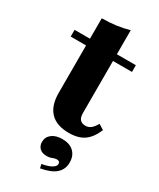

<svg xmlns="http://www.w3.org/2000/svg" viewBox="-201 -612 743 897"><g transform="rotate(30 171.0 -163.5)"><path d="M212.9 11.3Q146.8 11.3 112.9 -23.8Q79 -58.9 79 -127.4V-209.7H224.2V-101.6Q224.2 -78.2 234.3 -67.3Q244.4 -56.5 262.9 -56.5Q279.8 -56.5 292.3 -66.5Q304.8 -76.6 316.9 -97.6L345.2 -79.8Q325 -31.5 294 -10.1Q262.9 11.3 212.9 11.3ZM79 -209.7V-529.8Q120.2 -529.8 155.6 -534.7Q191.1 -539.5 224.2 -549.2V-209.7ZM-4 -383.1V-419.4H326.6V-383.1ZM179.8 221.8 175 200.8Q208.1 195.2 226.2 184.7Q244.4 174.2 244.4 161.3Q244.4 146 227.4 146Q216.9 146 205.2 151.2Q193.5 156.5 175.8 156.5Q152.4 156.5 139.1 143.5Q125.8 130.6 125.8 109.7Q125.8 83.1 146.8 66.9Q167.7 50.8 202.4 50.8Q241.9 50.8 264.1 71.8Q286.3 92.7 286.3 129Q286.3 166.1 260.5 189.1Q234.7 212.1 179.8 221.8Z"/></g></svg>

Font: Playfair 9pt Black
Style: Regular
Weight: 900
Designer: Claus Eggers Sørensen
Foundry: Claus Eggers Sørensen
Version: Version 2.203